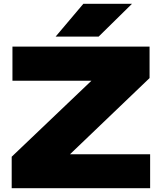

<svg xmlns="http://www.w3.org/2000/svg" viewBox="-20 -998 859 1018"><path d="M42 0V-167L512 -615L685 -570H46V-751H773V-584L304 -135L157 -180H776V0ZM422 -978H680L503 -804H275Z"/></svg>

Font: Unbounded ExtraBold
Style: Regular
Weight: 800
Designer: Luke Prowse, Jean-Baptiste Morizot, Fátima Lázaro, Florian Runge
Foundry: NaN
Version: Version 1.701;gftools[0.9.28.dev5+ged2979d]